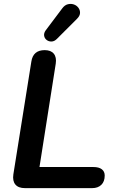

<svg xmlns="http://www.w3.org/2000/svg" viewBox="-20 -972 602 992"><path d="M456 0H109Q75 0 59.5 -18.5Q44 -37 49 -71L142 -654Q151 -713 211 -713Q243 -713 258 -694.5Q273 -676 268 -643L184 -109H463Q491 -109 506 -97.5Q521 -86 521 -65Q521 -34 503.5 -17Q486 0 456 0ZM378 -875 274 -771Q261 -758 246.5 -757.5Q232 -757 221 -765.5Q210 -774 208 -787.5Q206 -801 216 -815L301 -928Q314 -946 330.5 -950Q347 -954 361.5 -949Q376 -944 385 -932Q394 -920 393.5 -905Q393 -890 378 -875Z"/></svg>

Font: Nunito Variable Extra Light
Style: Italic
Weight: 200
Italic angle: -9°
Designer: Vernon Adams
Foundry: Vernon Adams
Version: Version 3.602